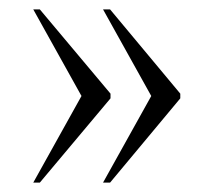

<svg xmlns="http://www.w3.org/2000/svg" viewBox="-20 -475 460 410"><path d="M200 -85 303 -270 200 -455H215L365 -275V-265L215 -85ZM51 -85 154 -270 51 -455H65L216 -275V-265L65 -85Z"/></svg>

Font: Noto Serif Display Condensed Light
Style: Regular
Weight: 300
Width: 3
Designer: Monotype Design Team
Foundry: Monotype Imaging Inc.
Version: Version 2.009